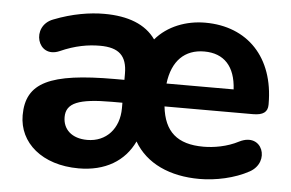

<svg xmlns="http://www.w3.org/2000/svg" viewBox="-42 -558 951 627"><g transform="rotate(5 433.5 -245.0)"><path d="M236 10C323 10 386 -28 417 -94C457 -25 535 10 632 10C685 10 747 -3 794 -29C859 -65 825 -160 751 -123C713 -103 669 -96 636 -96C550 -96 507 -134 498 -216H788C821 -216 836 -227 836 -251V-254C836 -406 746 -500 607 -500C545 -500 484 -477 445 -431C412 -478 354 -500 276 -500C229 -500 172 -491 111 -467C40 -440 69 -335 141 -366C190 -388 233 -395 271 -395C333 -395 360 -370 360 -311V-291H329C115 -291 39 -254 39 -147C39 -57 116 10 236 10ZM176 -153C176 -199 216 -216 326 -216H360V-198C360 -131 318 -85 256 -85C205 -85 176 -113 176 -153ZM498 -291C507 -366 548 -406 612 -406C677 -406 714 -366 718 -291Z"/></g></svg>

Font: SN Pro
Style: Bold
Weight: 700
Designer: Tobias Whetton
Foundry: Supernotes
Version: Version 1.003;Glyphs 3.3 (3324)